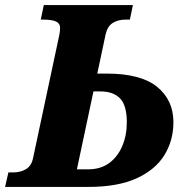

<svg xmlns="http://www.w3.org/2000/svg" viewBox="-54 -734 738 754"><path d="M-34 0 -21 -57H-1Q27 -57 48.5 -70Q70 -83 76 -114L179 -597Q182 -612 182 -625Q182 -642 166 -649.5Q150 -657 115 -657H106L118 -714H468L456 -657H439Q410 -657 389 -644Q368 -631 361 -600L328 -445H365Q499 -445 563 -393Q627 -341 627 -254Q627 -183 592 -125.5Q557 -68 483 -34Q409 0 294 0ZM248 -69H292Q341 -69 374.5 -93.5Q408 -118 426 -160Q444 -202 444 -254Q444 -320 417.5 -347.5Q391 -375 340 -375H313Z"/></svg>

Font: Noto Serif ExtraBold
Style: Italic
Weight: 800
Italic angle: -12°
Designer: Monotype Design Team
Foundry: Monotype Imaging Inc.
Version: Version 2.013